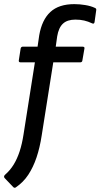

<svg xmlns="http://www.w3.org/2000/svg" viewBox="-35 -714 487 930"><path d="M235 -488H364Q376 -488 374 -479L364 -421Q363 -412 353 -412H223L167 -58Q158 1 142 48.5Q126 96 102 132.5Q78 169 41 194Q35 198 29 192L-13 148Q-19 140 -10 132Q14 111 31 83.5Q48 56 60 19.5Q72 -17 79 -63L134 -412H65Q55 -412 56 -421L65 -479Q67 -488 76 -488H147L155 -543Q168 -618 209 -656Q250 -694 325 -694Q351 -694 378 -689.5Q405 -685 424 -676Q433 -673 431 -664L423 -607Q421 -596 411 -601Q392 -610 373 -614.5Q354 -619 330 -619Q291 -619 270 -599.5Q249 -580 242 -538Z"/></svg>

Font: Sofia Sans Semi Condensed Medium
Style: Italic
Weight: 500
Italic angle: -9°
Version: Version 4.100